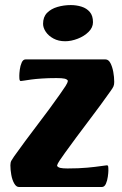

<svg xmlns="http://www.w3.org/2000/svg" viewBox="-20 -749 488 769"><path d="M56 0Q44.9 0 36.9 -14.3Q28.8 -28.6 25.2 -48.8Q21.6 -69 21.6 -87.3Q21.6 -98.4 25.7 -105.8Q29.8 -113.1 36.5 -122.6Q57.2 -151.6 81 -183.9Q104.8 -216.1 129.6 -248.6Q154.4 -281.1 177.4 -312.2Q200.3 -343.2 220 -371.4Q233.8 -391.2 242.4 -404.2Q251 -417.2 251.8 -425.7Q248.6 -431.7 238.6 -434Q228.6 -436.3 206.3 -436.3Q173 -436.3 147.4 -434.5Q121.7 -432.8 104.5 -430.4Q87.3 -428 77 -426.3Q66.7 -424.5 63.7 -424.5Q59.7 -424.5 58.5 -428.7Q57.3 -432.8 57.3 -445.9Q57.3 -454.8 59.3 -470.4Q61.3 -485.9 66.9 -498.5Q72.5 -511 82.1 -511H402.6Q414.6 -511 422.3 -496.3Q429.9 -481.6 433.7 -461.1Q437.5 -440.5 437.5 -420.7Q437.5 -409.9 434.5 -403.1Q431.5 -396.2 423.5 -385.2Q404.7 -358.2 381.8 -327.3Q358.8 -296.4 334.5 -264Q310.2 -231.6 286.1 -199.5Q261.9 -167.3 240.7 -137.4Q228.7 -120.1 219.6 -107.2Q210.4 -94.3 208.5 -84.8Q211.9 -78.8 221.7 -76.5Q231.6 -74.3 250.2 -74.3Q295.8 -74.3 329.8 -77.5Q363.8 -80.7 384.3 -83.8Q404.8 -86.9 407.6 -86.9Q412.3 -86.9 413.2 -82.7Q414.1 -78.4 414.1 -65.6Q414.1 -57.6 411.9 -41.6Q409.8 -25.6 404.1 -12.8Q398.3 0 388 0ZM240.9 -583.8Q214.3 -583.8 194.3 -594.6Q174.3 -605.4 163.4 -621.6Q152.5 -637.8 152.5 -653.6Q152.5 -681.2 168.4 -697.4Q184.4 -713.7 210 -721.2Q235.6 -728.7 263.7 -728.7Q286.1 -728.7 306.6 -722.3Q327 -715.9 339.7 -701Q352.4 -686.1 352.4 -660.1Q352.4 -638.7 334.8 -621.3Q317.2 -603.9 291.2 -593.9Q265.2 -583.8 240.9 -583.8Z"/></svg>

Font: Briem Hand Thin
Style: Regular
Weight: 100
Designer: Gunnlaugur SE Briem, Eben Sorkin
Foundry: Sorkin Type Co.
Version: Version 1.003